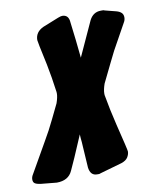

<svg xmlns="http://www.w3.org/2000/svg" viewBox="-160 -778 685 843"><g transform="rotate(-10 182.0 -356.5)"><path d="M25 2 -47 -5Q-62 -7 -70.5 -12Q-79 -17 -79 -30Q-79 -41 -72 -52L4 -185Q30 -229 52 -275L84 -341Q93 -367 93 -383Q93 -391 92 -395Q84 -456 72 -516L54 -601L49 -629Q49 -665 86 -682L156 -710Q169 -715 175 -715Q204 -715 206 -680Q216 -602 224 -520L295 -675Q312 -708 346 -708H350Q353 -708 356 -708Q359 -708 363 -706L414 -693Q428 -689 435.5 -681.5Q443 -674 443 -661Q443 -649 436 -638L400 -573Q372 -525 349 -476L307 -390Q298 -364 298 -347Q298 -339 299 -336Q310 -273 327 -203Q356 -86 356 -79Q356 -66 348 -53Q340 -40 319 -33L221 -5Q217 -3 214 -3Q211 -3 208 -3H205Q176 -3 171 -39L165 -134Q164 -156 162 -172L161 -189Q112 -73 95 -38Q77 2 25 2Z"/></g></svg>

Font: Bangerz
Style: Bold
Weight: 700
Designer: vernon adams
Foundry: Vernon Adams
Version: Version 2.10;February 7, 2025;FontCreator 13.0.0.2683 64-bit